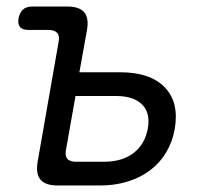

<svg xmlns="http://www.w3.org/2000/svg" viewBox="-20 -570 640 590"><path d="M224 -348H348Q442 -348 486.5 -301.5Q531 -255 517 -174Q510 -134 490.5 -101.5Q471 -69 441 -46.5Q411 -24 372 -12Q333 0 287 0H157Q119 0 104 -18.5Q89 -37 96 -75L160 -441Q164 -459 156 -468.5Q148 -478 129 -478H67Q49 -478 41.5 -487Q34 -496 37 -514Q41 -532 51 -541Q61 -550 79 -550H186Q224 -550 239 -532Q254 -514 247 -476ZM183 -111Q179 -92 186.5 -82.5Q194 -73 213 -73H300Q355 -73 390 -99.5Q425 -126 434 -174Q443 -222 417 -248.5Q391 -275 336 -275H212Z"/></svg>

Font: Maple Mono Light
Style: Italic
Weight: 300
Italic angle: -10°
Monospace: yes
Designer: subframe7536
Version: Version 7.000